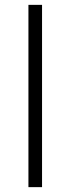

<svg xmlns="http://www.w3.org/2000/svg" viewBox="-20 -770 290 790"><path d="M97 -750H153V0H97Z"/></svg>

Font: Bounded
Style: Regular
Weight: 200
Designer: Vlad Churkin
Version: Version 1.0